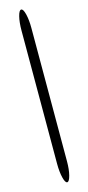

<svg xmlns="http://www.w3.org/2000/svg" viewBox="-125 -764 393 854"><g transform="rotate(-15 71.5 -337.5)"><path d="M94.7 -644 94.2 -30.3Q94.2 7.3 87.4 33.7Q80.6 60.1 71.3 60.1Q62 60.1 55.4 33.4Q48.8 6.8 48.8 -30.8L49.3 -644.5Q49.3 -682.1 55.9 -708.5Q62.5 -734.9 72 -734.9Q81.5 -734.9 88.1 -708.3Q94.7 -681.6 94.7 -644Z"/></g></svg>

Font: Chilanka
Style: Regular
Weight: 400
Designer: Santhosh Thottingal <santhosh.thottingal@gmail.com>
Foundry: Swathanthra Malayalam Computing(SMC)
Version: Version 1.3; 20181103